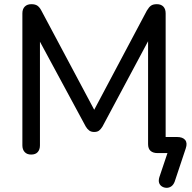

<svg xmlns="http://www.w3.org/2000/svg" viewBox="-20 -732 918 918"><path d="M815 137Q809 152 799 159Q789 166 777 166Q765 166 755 160Q745 154 741 143Q737 132 742 115L786 -16L796 0H734Q712 0 700 -10.5Q688 -21 688 -43V-576H710L470 -127Q462 -114 453.5 -107.5Q445 -101 430 -101Q416 -101 406.5 -108Q397 -115 390 -127L147 -577H171V-37Q171 -17 160.5 -5Q150 7 129 7Q109 7 98 -5Q87 -17 87 -37V-668Q87 -689 98.5 -700.5Q110 -712 130 -712Q148 -712 158.5 -705Q169 -698 178 -681L446 -178H415L682 -681Q692 -698 702 -705Q712 -712 730 -712Q750 -712 761 -700.5Q772 -689 772 -668V-52L747 -77H826Q854 -77 865.5 -62.5Q877 -48 868 -22Z"/></svg>

Font: Nunito Medium
Style: Regular
Weight: 500
Designer: Vernon Adams
Foundry: Vernon Adams
Version: Version 3.601